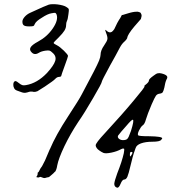

<svg xmlns="http://www.w3.org/2000/svg" viewBox="-20 -889 854 909"><path d="M192 -479Q166 -462 157 -457Q147 -453 139 -454Q126 -458 111 -452Q101 -449 94 -449.5Q87 -450 72 -456Q56 -461 51.5 -465Q47 -469 44 -479Q41 -495 47 -502Q51 -506 55 -505Q59 -504 69 -496Q79 -488 85.5 -486Q92 -484 103 -486Q156 -495 202 -543Q235 -579 241.5 -601Q248 -623 229 -639Q220 -648 214 -649.5Q208 -651 194 -649Q175 -646 164 -639Q143 -626 129 -642Q118 -653 125 -665Q132 -677 160 -692Q203 -715 230 -754.5Q257 -794 248 -820Q245 -827 241.5 -828Q238 -829 223 -826Q205 -823 178 -805Q151 -789 145 -776Q142 -767 137 -765.5Q132 -764 118 -764Q106 -764 99 -766Q92 -768 89 -773Q86 -778 86 -786Q86 -797 96.5 -809Q107 -821 122 -828Q200 -864 211 -867Q226 -871 253 -868Q281 -864 292.5 -857Q304 -850 305.5 -846Q307 -842 304 -822Q301 -797 297 -790Q293 -782 293 -770Q293 -757 285 -744Q277 -731 258 -712Q234 -689 234 -686Q234 -682 249 -675Q263 -668 282.5 -649Q302 -630 302 -624Q302 -620 286 -576.5Q270 -533 270 -530Q270 -528 267 -526.5Q264 -525 260 -525Q250 -525 241 -515Q234 -507 192 -479ZM770 -529Q775 -523 768 -512Q762 -499 758 -474Q754 -458 750.5 -452.5Q747 -447 735.5 -445.5Q724 -444 718 -435.5Q712 -427 698 -395Q678 -348 671 -324Q665 -301 655 -295Q647 -289 638 -271Q630 -254 634 -249Q635 -244 687 -244Q748 -243 748 -234Q748 -232 743 -227Q737 -218 701 -218Q669 -218 647 -210Q626 -202 622 -188Q620 -181 613 -162Q610 -154 598 -105Q589 -66 583 -52Q577 -39 568 -39Q559 -39 550.5 -18Q542 3 533 -1Q521 -5 521 -19Q522 -32 535 -68Q545 -93 554 -120Q562 -145 566 -163Q569 -180 568 -184Q564 -188 554 -183Q534 -172 507.5 -166.5Q481 -161 470 -165Q459 -170 451 -176Q442 -182 438 -188Q433 -195 433 -201Q433 -212 477 -259Q560 -349 613 -413Q667 -477 664 -480Q661 -483 673 -491Q685 -501 685 -508Q685 -515 706 -530Q720 -541 727 -542Q735 -544 746 -541Q765 -536 770 -529ZM601 -153Q607 -162 607 -166Q607 -170 601 -170Q595 -170 595 -158Q595 -148 596 -148Q597 -148 601 -153ZM600 -269Q616 -320 609 -322Q604 -324 578 -293Q551 -263 539 -247Q535 -238 544.5 -231Q554 -224 569 -226Q577 -227 581 -230Q585 -233 589 -241Q593 -250 600 -269ZM500 -577Q462 -507 462 -502Q462 -495 421 -425Q380 -354 350 -311Q313 -255 285 -197Q257 -138 251 -106Q248 -86 241 -76H240Q239 -74 238 -74Q235 -70 226 -62.5Q217 -55 216 -54Q211 -49 203 -49Q201 -49 197.5 -47.5Q194 -46 190 -46Q186 -46 179 -49Q172 -53 167.5 -50.5Q163 -48 158 -49Q152 -50 152 -51Q152 -52 155 -56Q158 -60 158 -64Q158 -69 158.5 -71Q159 -73 160 -73Q161 -73 162 -74Q163 -75 164 -77Q172 -94 179 -102L193 -129L216 -183V-182Q244 -249 303 -339Q356 -420 367 -442Q404 -511 424 -550Q442 -585 449 -602Q456 -620 456 -629Q456 -650 473 -674Q487 -694 488.5 -704Q490 -714 482 -734Q477 -748 478 -748Q479 -748 483 -745Q497 -731 509 -738Q514 -741 521 -751Q523 -755 535 -780Q542 -792 543 -794L549 -803L557 -818Q559 -817 570 -821Q570 -821 590 -827Q596 -829 599 -829.5Q602 -830 608 -831.5Q614 -833 617.5 -833Q621 -833 626.5 -833.5Q632 -834 634.5 -833Q637 -832 641 -831Q645 -830 646.5 -827Q648 -824 649.5 -820.5Q651 -817 650 -811.5Q649 -806 647 -799Q608 -755 602 -746Q601 -744 591 -730Q583 -716 583 -713Q583 -705 569 -692Q557 -682 547 -663Q530 -630 500 -577ZM557 -818 559 -821Z"/></svg>

Font: Beth Ellen
Style: Regular
Weight: 400
Designer: Alyson Diaz
Version: Version 2.000